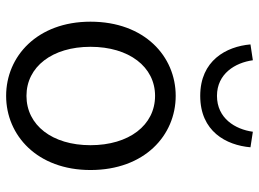

<svg xmlns="http://www.w3.org/2000/svg" viewBox="-132 -720 865 642"><g transform="rotate(90 301.0 -399.5)"><path d="M301 13C433 13 549 -91 549 -269C549 -450 433 -554 301 -554C169 -554 53 -450 53 -269C53 -91 169 13 301 13ZM301 -55C204 -55 137 -141 137 -269C137 -398 204 -485 301 -485C399 -485 466 -398 466 -269C466 -141 399 -55 301 -55ZM301 -636C420 -636 466 -723 473 -804L421 -812C413 -753 376 -692 301 -692C227 -692 190 -753 182 -812L129 -804C136 -723 183 -636 301 -636Z"/></g></svg>

Font: ChiuKong Gothic MN Normal
Style: Regular
Weight: 350
Designer: Ryoko NISHIZUKA 西塚涼子 (kana, bopomofo & ideographs); Paul D. Hunt (Latin, Greek & Cyrillic); Sandoll Communications 산돌커뮤니
Foundry: Adobe
Version: Version 1.300